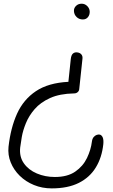

<svg xmlns="http://www.w3.org/2000/svg" viewBox="-20 -1024 610 1036"><path d="M425 -707.5 407.5 -543Q406.5 -533 398.8 -526.5Q391 -520 380 -520Q302 -518.5 250.2 -495Q198.5 -471.5 167.2 -435.5Q136 -399.5 119.8 -359.5Q103.5 -319.5 97.5 -284.5Q91.5 -249.5 89 -228.5Q83.5 -178.5 108.8 -142.8Q134 -107 178.8 -88Q223.5 -69 276 -69Q344 -69 386 -98Q428 -127 449.2 -171.2Q470.5 -215.5 476 -260.5Q478 -275.5 485.2 -284.2Q492.5 -293 502 -296.2Q511.5 -299.5 519.5 -297.5Q529.5 -294 534.5 -282Q539.5 -270 537.5 -246.5Q530 -174.5 497.2 -120.8Q464.5 -67 405.5 -37.2Q346.5 -7.5 259 -7.5Q207.5 -7.5 163 -25.8Q118.5 -44 86.2 -75.8Q54 -107.5 37.8 -147.8Q21.5 -188 26 -232Q37.5 -334.5 72.2 -411Q107 -487.5 174 -532.2Q241 -577 349 -582.5L362 -706Q364.5 -728 374.5 -735.8Q384.5 -743.5 398.5 -741Q412 -739 419.2 -730.2Q426.5 -721.5 425 -707.5ZM379 -964Q378 -980 390 -992Q402 -1004 420.5 -1004Q438 -1004 450.5 -991.5Q463 -979 464 -963Q465 -944.5 454.8 -931.8Q444.5 -919 427 -919Q407 -919 393.5 -932Q380 -945 379 -964Z"/></svg>

Font: Edu NSW ACT Hand Pre
Style: Regular
Weight: 400
Designer: Tina and Corey Anderson, Eben Sorkin, Mirko Velimirovic
Foundry: Sorkin Type Co.
Version: Version 2.000